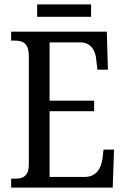

<svg xmlns="http://www.w3.org/2000/svg" viewBox="-20 -859 576 879"><path d="M150 -782H397V-839H150ZM31 0H496L502 -174H454L449 -132C443 -88 421 -49 367 -49H207V-350H411V-398H207V-665H346C398 -665 418 -626 421 -582L426 -540H474L469 -714H31V-673H47C83 -673 112 -664 112 -601V-108C112 -51 85 -41 47 -41H31Z"/></svg>

Font: Noto Serif Ethiopic Cn
Style: Regular
Weight: 400
Width: 3
Designer: Monotype Design Team
Foundry: Monotype Imaging Inc.
Version: Version 2.102